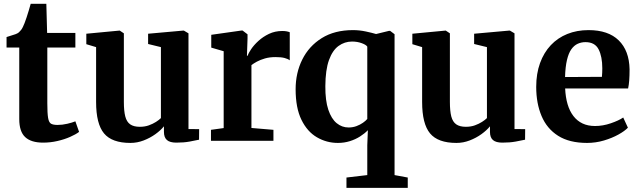

<svg xmlns="http://www.w3.org/2000/svg" viewBox="-20 -720 3270 982"><path d="M200.5 9.5Q139 9.5 108.8 -18.8Q78.5 -47 78.5 -111V-477H13.5V-530.5Q25 -534.5 37 -538Q49 -541.5 59.5 -545.2Q70 -549 76.5 -554.5Q83 -560.5 88 -567Q93 -573.5 97 -582Q101 -590.5 105.5 -601.5Q110.5 -614 116.2 -631.5Q122 -649 127.5 -667.5Q133 -686 137 -700.5H217L221 -551.5H365.5V-477H222V-192Q222 -140.5 226 -117Q230 -93.5 241.2 -87.2Q252.5 -81 274.5 -81Q298.5 -81 324.2 -87Q350 -93 365.5 -99.5L384.5 -45.5Q367.5 -32.5 338.5 -19.8Q309.5 -7 273.8 1.2Q238 9.5 200.5 9.5Z M882 9.5Q849 9.5 833.8 -3.8Q818.5 -17 818.5 -45.5V-74Q802 -53.5 775 -34Q748 -14.5 715 -1.8Q682 11 647 11Q552.5 11 512 -37.8Q471.5 -86.5 471.5 -198.5V-479L421.5 -494V-547.5L590.5 -563.5H592.5L613.5 -549.5V-199Q613.5 -152 620.8 -124.2Q628 -96.5 646 -84Q664 -71.5 695 -71.5Q721 -71.5 741.5 -79Q762 -86.5 777.8 -96.5Q793.5 -106.5 803 -116V-479L737.5 -495V-547.5L916.5 -563.5H920.5L944 -549.5V-60L998.5 -59.5L998 -5.5Q980 -1.5 950.2 4Q920.5 9.5 882 9.5Z M1059 0V-56L1124 -65V-458L1060.5 -476.5V-542L1216 -564H1220.5L1246 -544.5V-522.5L1243 -434.5H1246Q1250.5 -447.5 1264.5 -468.5Q1278.5 -489.5 1301.8 -510.8Q1325 -532 1355.8 -546.8Q1386.5 -561.5 1424 -561.5Q1437.5 -561.5 1447 -559.5Q1456.5 -557.5 1462 -555V-411.5Q1452.5 -419 1435.2 -423.5Q1418 -428 1389.5 -428Q1358.5 -428 1334.8 -421Q1311 -414 1294 -404.8Q1277 -395.5 1266 -387V-65.5L1378.5 -56V0Z M1752 241V188L1858.5 175.5V23L1861.5 -54Q1845 -37 1821.5 -22Q1798 -7 1769.2 2Q1740.5 11 1708 11Q1650.5 11 1601 -17.8Q1551.5 -46.5 1521.8 -107.2Q1492 -168 1492 -263.5Q1492 -347 1526 -415.5Q1560 -484 1625.5 -525Q1691 -566 1785.5 -566Q1818.5 -566 1851 -559Q1883.5 -552 1903.5 -546L1969 -562H1975.5L1998 -545V175.5L2065.5 188V241ZM1763 -68Q1784.5 -68 1803.2 -75Q1822 -82 1836.2 -92Q1850.5 -102 1858.5 -111.5V-481.5Q1852.5 -491 1830 -499.2Q1807.5 -507.5 1780.5 -507.5Q1742.5 -507.5 1711.5 -485Q1680.5 -462.5 1662.5 -412.5Q1644.5 -362.5 1644 -279.5Q1643.5 -205.5 1659.2 -158.8Q1675 -112 1702 -90Q1729 -68 1763 -68Z M2549.5 9.5Q2516.5 9.5 2501.2 -3.8Q2486 -17 2486 -45.5V-74Q2469.5 -53.5 2442.5 -34Q2415.5 -14.5 2382.5 -1.8Q2349.5 11 2314.5 11Q2220 11 2179.5 -37.8Q2139 -86.5 2139 -198.5V-479L2089 -494V-547.5L2258 -563.5H2260L2281 -549.5V-199Q2281 -152 2288.2 -124.2Q2295.5 -96.5 2313.5 -84Q2331.5 -71.5 2362.5 -71.5Q2388.5 -71.5 2409 -79Q2429.5 -86.5 2445.2 -96.5Q2461 -106.5 2470.5 -116V-479L2405 -495V-547.5L2584 -563.5H2588L2611.5 -549.5V-60L2666 -59.5L2665.5 -5.5Q2647.5 -1.5 2617.8 4Q2588 9.5 2549.5 9.5Z M2982.5 11Q2892 11 2834.5 -25.5Q2777 -62 2749.8 -126.8Q2722.5 -191.5 2722.5 -275.5Q2722.5 -343.5 2742 -397.2Q2761.5 -451 2797 -488.8Q2832.5 -526.5 2881.5 -546.2Q2930.5 -566 2990 -566Q3091 -566 3144.5 -513.5Q3198 -461 3200 -366Q3200 -333 3198.2 -309.2Q3196.5 -285.5 3192.5 -267.5H2870.5Q2872.5 -222.5 2883 -187Q2893.5 -151.5 2912.8 -126.5Q2932 -101.5 2959.5 -88.5Q2987 -75.5 3023.5 -75.5Q3063.5 -75.5 3104.2 -89.5Q3145 -103.5 3167.5 -119L3191.5 -67Q3175.5 -50 3143.2 -32Q3111 -14 3069 -1.5Q3027 11 2982.5 11ZM2870 -326 3058.5 -327Q3059.5 -337 3060 -348.5Q3060.5 -360 3060.5 -370.5Q3060.5 -431 3041.5 -467.8Q3022.5 -504.5 2974.5 -504.5Q2953 -504.5 2934.5 -496Q2916 -487.5 2902 -467.8Q2888 -448 2879.8 -413.2Q2871.5 -378.5 2870 -326Z"/></svg>

Font: Merriweather 28pt
Style: Bold
Weight: 700
Version: Version 2.100